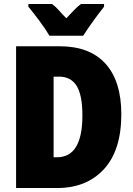

<svg xmlns="http://www.w3.org/2000/svg" viewBox="-20 -947 671 967"><path d="M591 -372Q591 -538 511.5 -626Q432 -714 280 -714H61V0H268Q416 0 503.5 -95Q591 -190 591 -372ZM395 -365Q395 -155 267 -155H250V-561H278Q337 -561 366 -514.5Q395 -468 395 -365ZM504 -927H388Q369 -913 352.5 -895.5Q336 -878 314 -855Q292 -877 276.5 -895Q261 -913 242 -927H123V-913Q145 -887 178.5 -842Q212 -797 229 -767H399Q419 -799 450.5 -842.5Q482 -886 504 -913Z"/></svg>

Font: Noto Sans Display SemiCondensed Black
Style: Regular
Weight: 900
Width: 4
Designer: Monotype Design Team
Foundry: Monotype Imaging Inc.
Version: Version 1.900